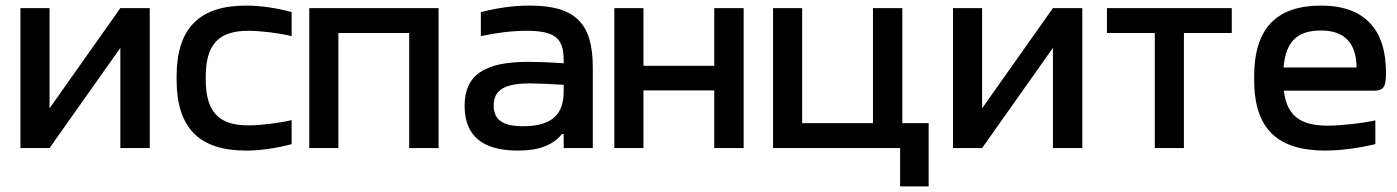

<svg xmlns="http://www.w3.org/2000/svg" viewBox="-20 -529 4991 686"><path d="M53 0H157L410 -358V0H515V-500H410L157 -142V-500H53Z M611 -256V-244C611 -72 692 9 859 9C910 9 965 1 1022 -14V-100C977 -89 910 -81 868 -81C761 -81 715 -129 715 -247V-253C715 -371 761 -419 868 -419C910 -419 977 -411 1022 -400V-486C965 -501 910 -509 859 -509C692 -509 611 -428 611 -256Z M1085 0H1189V-411H1442V0H1547V-500H1085Z M1872 -509C1813 -509 1760 -501 1698 -486V-400C1754 -412 1811 -419 1860 -419C1960 -419 1994 -395 1994 -315V-303C1933 -307 1891 -308 1867 -308C1708 -308 1640 -259 1640 -151C1640 -43 1705 9 1830 9C1904 9 1954 -9 1988 -50H1994V0H2098V-288C2098 -446 2036 -509 1872 -509ZM1744 -152C1744 -207 1782 -231 1873 -231C1900 -231 1947 -229 1994 -226V-202C1994 -119 1950 -78 1849 -78C1776 -78 1744 -101 1744 -152Z M2175 0H2279V-206H2532V0H2637V-500H2532V-294H2279V-500H2175Z M2742 -500V0H3196V137H3298V-89H3204V-500H3099V-89H2846V-500Z M3385 0H3489L3742 -358V0H3847V-500H3742L3489 -142V-500H3385Z M4106 0H4210V-411H4381V-500H3935V-411H4106Z M4932 -270C4932 -422 4857 -509 4700 -509C4540 -509 4461 -427 4461 -256V-244C4461 -71 4542 9 4715 9C4767 9 4830 1 4894 -14V-99C4850 -89 4772 -80 4724 -80C4625 -80 4578 -116 4567 -205H4888C4924 -205 4932 -218 4932 -270ZM4566 -288C4574 -380 4614 -420 4700 -420C4786 -420 4826 -373 4827 -288Z"/></svg>

Font: LT Wave Text Medium
Style: Regular
Weight: 500
Designer: Daniel Lyons
Version: Version 2.5 (Glyphs App)